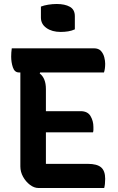

<svg xmlns="http://www.w3.org/2000/svg" viewBox="-20 -942 590 962"><path d="M185 -909Q200 -915 221.5 -918.5Q243 -922 264 -922Q305 -922 330 -908Q355 -894 355 -861V-795Q340 -788 322 -785Q304 -782 284 -782Q241 -782 213 -801.5Q185 -821 185 -854ZM173 0Q151 0 130 -16Q109 -32 95.5 -56.5Q82 -81 82 -108V-579H75Q53 -579 44.5 -604.5Q36 -630 36 -658Q36 -679 39 -700H450Q474 -700 486 -686.5Q498 -673 502.5 -655Q507 -637 507 -623Q507 -597 501 -579H181L179 -574Q210 -550 210 -496V-385H384Q419 -385 433.5 -360.5Q448 -336 448 -306Q448 -297 448 -291Q448 -285 446 -279H210V-121H420Q466 -121 486.5 -103.5Q507 -86 507 -46Q507 -18 502 0Z"/></svg>

Font: Recursive Sn Csl St SmB
Style: Regular
Weight: 600
Version: Version 1.079;hotconv 1.0.112;makeotfexe 2.5.65598; ttfautoh